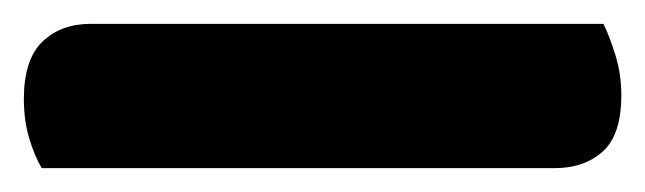

<svg xmlns="http://www.w3.org/2000/svg" viewBox="-20 35 541 161"><path d="M15 176Q9 166 4.5 151Q0 136 0 118Q0 85 15.5 70Q31 55 56 55H486Q491 65 496 81Q501 97 501 115Q501 148 485.5 162Q470 176 445 176Z"/></svg>

Font: Baloo Bhaina 2
Style: Bold
Weight: 700
Designer: Yesha Goshar, Manish Minz, Shuchita Grover and Ek Type
Foundry: Ek Type
Version: Version 1.640;hotconv 1.0.111;makeotfexe 2.5.65597; ttfautoh